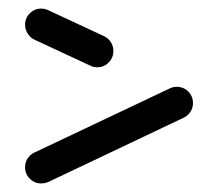

<svg xmlns="http://www.w3.org/2000/svg" viewBox="-20 -485 512 451"><path d="M38.9 -426.7Q38.9 -442.6 50 -453.7Q61.1 -464.8 77 -464.8Q85.9 -464.8 94.1 -460.7L225.2 -399.6Q234.8 -394.8 240.6 -385.6Q246.3 -376.3 246.3 -365.2Q246.3 -349.3 235.2 -338.1Q224.1 -327 208.1 -327Q198.9 -327 191.5 -331.1L60 -392.2Q50.7 -397 44.8 -406.5Q38.9 -415.9 38.9 -426.7ZM77 -54.1Q61.1 -54.1 50 -65.2Q38.9 -76.3 38.9 -92.2Q38.9 -103.3 44.6 -112.4Q50.4 -121.5 60 -126.3L378.1 -277Q386.3 -281.1 395.2 -281.1Q411.1 -281.1 422.2 -270Q433.3 -258.9 433.3 -243Q433.3 -231.9 427.6 -222.8Q421.9 -213.7 412.2 -208.9L94.1 -57.8Q85.6 -54.1 77 -54.1Z"/></svg>

Font: 26F Galaxy Hebrew
Style: Bold
Weight: 700
Designer: C₂₉H₂₅N₃O₅
Version: Version 1.000